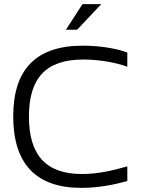

<svg xmlns="http://www.w3.org/2000/svg" viewBox="-20 -900 680 929"><path d="M596 -577V-646C540 -667 457 -679 380 -679C154 -679 44 -564 44 -337C44 -108 154 9 373 9C460 9 534 -7 596 -24V-95C528 -76 456 -58 377 -58C202 -58 120 -150 120 -336C120 -522 202 -612 383 -612C457 -612 536 -599 596 -577ZM299 -756H353L470 -880H379Z"/></svg>

Font: LT Wave Alt Light
Style: Regular
Weight: 300
Designer: Daniel Lyons
Version: Version 2.5 (Glyphs App)